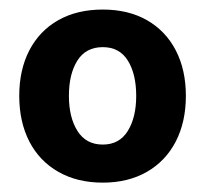

<svg xmlns="http://www.w3.org/2000/svg" viewBox="-20 -731 432 404"><path d="M20.5 -529.3Q20.5 -584 41.7 -625Q63 -666 102.5 -688.5Q142.1 -710.9 196.3 -710.9Q250 -710.9 289.3 -688.5Q328.6 -666 349.9 -625Q371.1 -584 371.1 -529.3Q371.1 -474.6 349.9 -433.3Q328.6 -392.1 289.1 -369.4Q249.5 -346.7 196.3 -346.7Q142.6 -346.7 102.8 -369.4Q63 -392.1 41.7 -433.3Q20.5 -474.6 20.5 -529.3ZM266.6 -529.3Q266.6 -575.2 249 -603.5Q231.4 -631.8 196.3 -631.8Q160.6 -631.8 142.8 -603.5Q125 -575.2 125 -529.3Q125 -483.9 143.1 -455.3Q161.1 -426.8 196.3 -426.8Q231 -426.8 248.8 -455.3Q266.6 -483.9 266.6 -529.3Z"/></svg>

Font: Pretendard JP
Style: Bold
Weight: 700
Designer: Base glyphs from Inter by Rasmus Andersson; Hangeul glyphs from Noto Sans CJK(Source Han Sans) by Jang Soo-young and Kan
Foundry: Kil Hyung-jin
Version: Version 1.309